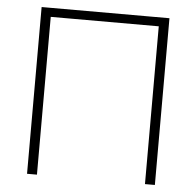

<svg xmlns="http://www.w3.org/2000/svg" viewBox="-51 -759 830 811"><g transform="rotate(5 364.0 -353.5)"><path d="M93 0V-707H635V0H593V-669H135V0Z"/></g></svg>

Font: Onest Thin
Style: Regular
Weight: 250
Designer: Dmitri Voloshin, Andrey Kudryavtsev
Foundry: Dmitri Voloshin, Andrey Kudryavtsev
Version: Version 1.000;gftools[0.9.33]